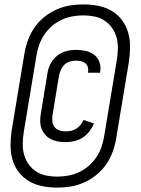

<svg xmlns="http://www.w3.org/2000/svg" viewBox="-20 -777 640 874"><path d="M240 77Q206 77 173 70.5Q140 64 112.5 48Q85 32 65.5 6.5Q46 -19 37 -50Q28 -81 28 -115Q28 -149 33 -183L91 -532Q96 -563 107 -593.5Q118 -624 136.5 -651Q155 -678 181 -699Q207 -720 237 -733.5Q267 -747 298 -752Q329 -757 360 -757Q394 -757 427 -750.5Q460 -744 487.5 -728Q515 -712 534.5 -686.5Q554 -661 563 -630Q572 -599 572 -565Q572 -531 567 -497L509 -148Q504 -117 493 -86.5Q482 -56 463.5 -29Q445 -2 419 19Q393 40 363 53.5Q333 67 302 72Q271 77 240 77ZM241 27Q265 27 290 22.5Q315 18 339 7Q363 -4 383.5 -21.5Q404 -39 418.5 -61Q433 -83 441.5 -107Q450 -131 454 -156L512 -505Q516 -531 516.5 -557Q517 -583 510.5 -606.5Q504 -630 490 -650Q476 -670 455.5 -683.5Q435 -697 410 -702Q385 -707 359 -707Q335 -707 310 -702.5Q285 -698 261 -687Q237 -676 216.5 -658.5Q196 -641 181.5 -619Q167 -597 158.5 -573Q150 -549 146 -524L88 -175Q84 -149 83.5 -123Q83 -97 89.5 -73.5Q96 -50 110 -30Q124 -10 144.5 3.5Q165 17 190 22Q215 27 241 27ZM279 -130Q261 -130 244 -133Q227 -136 212 -143.5Q197 -151 186 -163.5Q175 -176 169 -192Q163 -208 163 -225.5Q163 -243 166 -261L196 -443Q199 -465 210 -486.5Q221 -508 239.5 -523Q258 -538 281 -544Q304 -550 326 -550Q349 -550 371 -545Q393 -540 409.5 -527Q426 -514 433 -493Q440 -472 436 -449Q436 -448 436 -447.5Q436 -447 436 -446H381Q381 -446 381 -446.5Q381 -447 381 -447Q383 -459 380 -470.5Q377 -482 368.5 -489Q360 -496 349 -498.5Q338 -501 326 -501Q313 -501 299 -497Q285 -493 274.5 -483.5Q264 -474 258 -461Q252 -448 249 -435L219 -253Q217 -238 218.5 -223.5Q220 -209 228.5 -198.5Q237 -188 250.5 -183.5Q264 -179 279 -179Q291 -179 303.5 -181.5Q316 -184 327 -191Q338 -198 346.5 -208.5Q355 -219 360 -231L408 -215Q400 -196 387 -179Q374 -162 356 -150.5Q338 -139 318 -134.5Q298 -130 279 -130Z"/></svg>

Font: Iosevka SS04 Light Extended
Style: Italic
Weight: 300
Width: 7
Italic angle: -9°
Monospace: yes
Designer: Belleve Invis
Foundry: Belleve Invis
Version: Version 19.0.0; ttfautohint (v1.8.4)